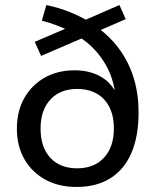

<svg xmlns="http://www.w3.org/2000/svg" viewBox="-20 -733 615 762"><path d="M284 9Q213 9 160 -20Q107 -49 77 -101Q47 -153 47 -223Q47 -292 76.5 -344Q106 -396 157.5 -425Q209 -454 277 -454Q345 -454 393 -420.5Q441 -387 459 -314H440Q440 -405 400.5 -474.5Q361 -544 295 -586H317L143 -511L118 -567L251 -624L253 -612Q232 -622 204.5 -632.5Q177 -643 146 -651L164 -713Q216 -702 258.5 -684.5Q301 -667 334 -647L307 -649L454 -713L479 -657L368 -609L371 -621Q423 -582 458.5 -531Q494 -480 512 -419Q530 -358 530 -287Q530 -192 501.5 -126Q473 -60 418 -25.5Q363 9 284 9ZM286 -65Q354 -65 393 -107.5Q432 -150 432 -223Q432 -297 393 -338.5Q354 -380 286 -380Q219 -380 180 -338Q141 -296 141 -223Q141 -149 179.5 -107Q218 -65 286 -65Z"/></svg>

Font: Nunito Sans 12pt ExtraLight 11pt Medium
Style: Regular
Weight: 500
Version: Version 3.101;gftools[0.9.27]